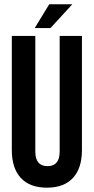

<svg xmlns="http://www.w3.org/2000/svg" viewBox="-20 -868 438 897"><path d="M35.2 -700.2H145V-160.2Q145 -91.8 202.1 -91.8Q258.8 -91.8 258.8 -160.2V-700.2H362.8V-167Q362.8 -82.5 321 -36.9Q279.3 8.8 199.2 8.8Q119.1 8.8 77.1 -36.9Q35.2 -82.5 35.2 -167ZM210 -848.1H317.9L215.8 -736.8H142.1Z"/></svg>

Font: Bebas Neue Bold
Style: Regular
Weight: 700
Designer: Ryoichi Tsunekawa
Foundry: Ryoichi Tsunekawa
Version: Version 1.300